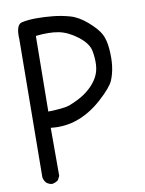

<svg xmlns="http://www.w3.org/2000/svg" viewBox="-86 -823 672 889"><g transform="rotate(-10 250.0 -378.0)"><path d="M86 6Q70 4 59 -6Q49 -18 47 -33L53 -680Q49 -749 79 -755.5Q109 -762 147.5 -762Q186 -762 225.5 -758Q265 -754 304 -743Q343 -732 383 -697Q423 -662 437.5 -634.5Q452 -607 455.5 -563Q459 -519 454.5 -483.5Q450 -448 437.5 -418Q425 -388 370 -338Q315 -288 254 -265.5Q193 -243 125 -251V-25L115 -6Q102 4 86 6ZM272 -358Q300 -372 324.5 -393.5Q349 -415 364.5 -441.5Q380 -468 382 -501Q384 -534 377 -569Q370 -604 326 -638Q282 -672 238.5 -680.5Q195 -689 131 -682L127 -327Q203 -329 227 -338Q251 -347 272 -358Z"/></g></svg>

Font: Kosefont JP
Style: Regular
Weight: 400
Designer: Nozomi Seto 瀬戸のぞみ
Version: Version 3.00;June 19, 2020